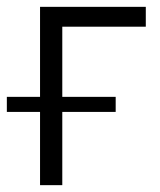

<svg xmlns="http://www.w3.org/2000/svg" viewBox="-29 -541 467 561"><path d="M153 -214V0H88V-214H-9V-258H88V-521H397V-463H153V-258H309V-214Z"/></svg>

Font: Rising Sun Light
Style: Regular
Weight: 300
Designer: Matt McInerney, Pablo Impallari, Rodrigo Fuenzalida (Raleway font), Stephen Hutchings (Greek), Cristiano Sobral (main ch
Foundry: The Rising Sun Project Authors
Version: Version 4.327; ttfautohint (v1.8.4.7-5d5b-dirty)